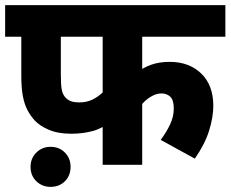

<svg xmlns="http://www.w3.org/2000/svg" viewBox="-20 -642 898 748"><path d="M534 -499V-316L509 -357Q538 -379 569.5 -390Q601 -401 641 -401Q717 -401 764 -355.5Q811 -310 811 -230Q811 -185 794.5 -132.5Q778 -80 739 -24L606 -97Q629 -128 643 -158Q657 -188 657 -219Q657 -252 643.5 -265Q630 -278 609 -278Q592 -278 574.5 -269Q557 -260 543.5 -247Q530 -234 521 -222L534 -299V0H380V-205L420 -174Q382 -143 343 -132Q304 -121 257 -121Q206 -121 170 -136.5Q134 -152 114 -174Q98 -192 86.5 -214Q75 -236 69 -268Q63 -300 63 -347V-499H0V-622H858V-499ZM217 -499V-351Q217 -309 221 -290.5Q225 -272 237 -260Q246 -251 258.5 -247Q271 -243 289 -243Q317 -243 339 -253.5Q361 -264 378 -280Q395 -296 406 -309L380 -220V-499ZM99 8Q99 -25 121.5 -47.5Q144 -70 177 -70Q211 -70 233 -47.5Q255 -25 255 8Q255 42 233 64Q211 86 177 86Q144 86 121.5 64Q99 42 99 8Z"/></svg>

Font: Noto Sans Devanagari ExtraBold
Style: Regular
Weight: 800
Version: Version 2.003